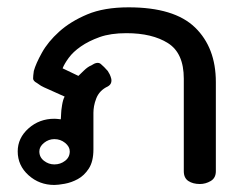

<svg xmlns="http://www.w3.org/2000/svg" viewBox="-20 -504 677 529"><path d="M574.7 -32.3Q574.7 -13.6 560.6 -5.3Q546.5 3 530.8 3Q511.6 3 499 -5.3Q486.4 -13.6 486.4 -32.3V-287.4Q486.4 -357.6 442.9 -385.1Q399.5 -412.6 328.3 -412.6Q284.8 -412.6 254.5 -401.8Q224.2 -390.9 202.8 -376Q181.3 -361.1 169.2 -344.4Q157.1 -327.8 152.5 -315.7Q161.6 -311.6 173.7 -305.6Q185.9 -299.5 196 -294.9Q200.5 -299.5 211.4 -309.8Q222.2 -320.2 231.3 -323.7Q248.5 -335.4 257.6 -327.8Q266.7 -320.2 276.8 -308.6Q279.3 -305.1 282.1 -299.5Q284.8 -293.9 286.4 -287.6Q287.9 -281.3 285.9 -275.5Q283.8 -269.7 276.8 -265.7Q265.7 -260.6 257.6 -252.3Q249.5 -243.9 245.2 -232.8Q240.9 -221.7 239.1 -211.6Q237.4 -201.5 237.4 -193.4V-92.4Q237.4 -59.1 224.7 -39.6Q212.1 -20.2 194.4 -10.6Q176.8 -1 158.3 2.3Q139.9 5.6 129.8 5.6Q88.4 5.6 58.6 -21.2Q28.8 -48 28.8 -86.9Q28.8 -123.7 58.6 -150.3Q88.4 -176.8 129.8 -176.8Q135.4 -176.8 147.5 -175.3Q147.5 -178.8 148 -182.6Q148.5 -186.4 148.5 -192.4Q148.5 -198.5 151 -214.1Q153.5 -229.8 158.1 -237.9Q130.8 -250.5 114.9 -257.3Q99 -264.1 92.9 -267.7Q84.3 -273.7 81.8 -275.3Q71.2 -280.8 71.2 -287.9Q71.2 -294.9 73.2 -308.6Q78.8 -328.8 95.5 -358.8Q112.1 -388.9 143.2 -416.9Q174.2 -444.9 220.5 -464.4Q266.7 -483.8 334.3 -483.8Q460.1 -483.8 517.4 -428.3Q574.7 -372.7 574.7 -277.8ZM172.2 -86.9Q172.2 -100 159.3 -110.4Q146.5 -120.7 129.8 -120.7Q114.1 -120.7 101.3 -110.4Q88.4 -100 88.4 -86.9Q88.4 -70.7 101.3 -60.9Q114.1 -51 129.8 -51Q146.5 -51 159.3 -60.9Q172.2 -70.7 172.2 -86.9Z"/></svg>

Font: Myanmar KatKuu
Style: Regular
Weight: 400
Designer: Khon Soe Zaw Thu
Foundry: MPUA
Version: Version 1.00 September 13, 2016, initial release